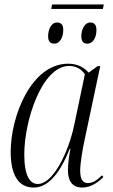

<svg xmlns="http://www.w3.org/2000/svg" viewBox="-20 -832 506 862"><path d="M446 -812H214L210 -792H442ZM373 -636C397 -636 413 -663 413 -697C413 -722 402 -731 385 -731C359 -731 345 -697 345 -670C345 -644 356 -636 373 -636ZM224 -636C248 -636 264 -663 264 -698C264 -722 253 -731 236 -731C209 -731 196 -697 196 -670C196 -644 207 -636 224 -636ZM131 10C189 10 243 -39 293 -164H296C290 -130 285 -97 285 -67C285 -19 305 10 349 10C388 10 420 -13 444 -37L438 -45C415 -22 396 -10 374 -10C351 -10 340 -29 340 -66C340 -98 351 -164 359 -200L430 -535H418L378 -506C358 -528 330 -546 286 -546C121 -546 28 -312 28 -150C28 -51 60 10 131 10ZM150 -6C114 -6 89 -43 89 -139C89 -288 167 -536 291 -536C319 -536 346 -523 361 -498L313 -270C286 -143 217 -6 150 -6Z"/></svg>

Font: Noto Serif Display Condensed Light
Style: Italic
Weight: 300
Width: 3
Italic angle: -12°
Designer: Monotype Design Team
Foundry: Monotype Imaging Inc.
Version: Version 2.009